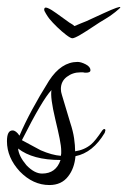

<svg xmlns="http://www.w3.org/2000/svg" viewBox="-24 -530 366 552"><path d="M322 -509Q322 -507 307 -495Q292 -483 278 -475Q264 -467 244 -453.5Q224 -440 207 -430Q190 -420 184 -420Q179 -420 166.5 -429.5Q154 -439 140.5 -452Q127 -465 118 -476Q114 -481 108.5 -490Q103 -499 103 -502Q103 -511 113 -507Q123 -503 138 -492L170 -469Q175 -465 180.5 -462Q186 -459 190 -455Q201 -460 209 -463Q217 -466 224 -469L274 -492Q322 -514 322 -509ZM118 2Q71 2 33 -37Q-4 -77 -4 -124Q-4 -155 12 -155Q22 -155 32 -140Q62 -210 117 -298Q152 -352 199 -352Q209 -352 222.5 -345Q236 -338 236 -328Q236 -321 223 -321Q222 -321 220 -321Q218 -321 215 -322H207Q185 -322 168 -309Q151 -296 151 -274Q151 -266 154 -257L178 -177Q186 -153 189 -132.5Q192 -112 192 -95Q219 -99 238 -115Q250 -125 270 -155Q273 -159 276 -159Q279 -159 279 -155Q279 -154 277 -148Q243 -91 193 -81Q190 -46 172 -23Q153 2 118 2ZM151 -82Q152 -86 152 -89Q152 -92 152 -96Q152 -109 147.5 -131.5Q143 -154 135 -187Q120 -250 124 -271Q98 -244 39 -127Q58 -117 71.5 -109.5Q85 -102 93 -98Q109 -91 123.5 -87Q138 -83 151 -82ZM97 -31Q137 -31 150 -70Q70 -70 28 -103Q30 -81 52 -55Q75 -31 97 -31Z"/></svg>

Font: Love Light
Style: Regular
Weight: 400
Designer: Robert E. Leuschke
Foundry: Robert E. Leuschke
Version: Version 1.010; ttfautohint (v1.8.3)